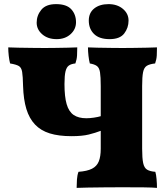

<svg xmlns="http://www.w3.org/2000/svg" viewBox="-20 -909 812 932"><path d="M352 3Q352 -16 353.5 -37.5Q355 -59 361 -75Q403 -78 426.5 -90Q450 -102 459.5 -125.5Q469 -149 469 -187V-491Q469 -536 465.5 -558Q462 -580 450.5 -588.5Q439 -597 416 -601Q412 -616 409.5 -638Q407 -660 407 -679Q422 -678 453 -677.5Q484 -677 518 -676.5Q552 -676 575 -676Q598 -676 629.5 -676.5Q661 -677 692 -677.5Q723 -678 742 -679Q742 -659 741 -640Q740 -621 733 -601Q706 -598 692.5 -589.5Q679 -581 674.5 -558.5Q670 -536 670 -491V-187Q670 -141 675 -117.5Q680 -94 694 -85.5Q708 -77 734 -75Q738 -62 740 -39.5Q742 -17 742 3Q720 1 678.5 0.5Q637 0 572 0Q528 0 484.5 0.5Q441 1 406 1.5Q371 2 352 3ZM327 -248Q265 -248 221.5 -261.5Q178 -275 150 -304.5Q122 -334 108 -380Q94 -426 92 -491Q91 -539 87.5 -560Q84 -581 71.5 -588.5Q59 -596 29 -601Q25 -616 22.5 -638Q20 -660 20 -679Q36 -678 69.5 -677.5Q103 -677 138.5 -676.5Q174 -676 197 -676Q220 -676 250 -676.5Q280 -677 308.5 -677.5Q337 -678 355 -679Q355 -659 354 -640Q353 -621 346 -601Q326 -599 314.5 -591Q303 -583 298 -562.5Q293 -542 293 -501Q293 -440 303.5 -403.5Q314 -367 337.5 -351Q361 -335 399 -335Q416 -335 436 -338Q456 -341 469 -345V-274Q443 -264 411 -256Q379 -248 327 -248ZM512 -719Q462 -719 436.5 -744Q411 -769 411 -809Q411 -847 437.5 -868Q464 -889 507 -889Q549 -889 576.5 -866Q604 -843 604 -809Q604 -774 583 -746.5Q562 -719 512 -719ZM255 -719Q212 -719 185 -742.5Q158 -766 158 -799Q158 -834 180.5 -861.5Q203 -889 252 -889Q303 -889 326 -864Q349 -839 349 -801Q349 -767 322.5 -743Q296 -719 255 -719Z"/></svg>

Font: Vollkorn Black
Style: Regular
Weight: 900
Designer: Friedrich Althausen
Foundry: Friedrich Althausen
Version: Version 5.000